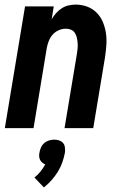

<svg xmlns="http://www.w3.org/2000/svg" viewBox="-20 -558 540 836"><path d="M1 0 89 -530H214L205 -474Q213 -488 224 -500.5Q235 -513 249 -522Q263 -531 278.5 -534.5Q294 -538 309 -538Q336 -538 360 -529Q384 -520 401.5 -502Q419 -484 428.5 -460.5Q438 -437 441.5 -412Q445 -387 443 -360Q441 -333 437 -307L386 0H261L315 -324Q317 -336 318 -348Q319 -360 318 -371.5Q317 -383 314.5 -394Q312 -405 306 -414.5Q300 -424 289.5 -428.5Q279 -433 267 -433Q251 -433 236 -426.5Q221 -420 210 -408Q199 -396 193 -381Q187 -366 184 -351L126 0ZM171 258 130 215Q145 203 156.5 188.5Q168 174 177 158Q170 155 164 150Q158 145 154.5 138Q151 131 150.5 122.5Q150 114 152 105Q154 94 159 83Q164 72 173 64.5Q182 57 193.5 53.5Q205 50 216 50Q228 50 238 53.5Q248 57 254.5 64.5Q261 72 262.5 83Q264 94 263 105Q259 127 251.5 148.5Q244 170 232 189.5Q220 209 204.5 226.5Q189 244 171 258Z"/></svg>

Font: Iosevka Curly XBdObl
Style: Regular
Weight: 800
Italic angle: -9°
Monospace: yes
Designer: Belleve Invis
Foundry: Belleve Invis
Version: Version 11.1.0; ttfautohint (v1.8.3)